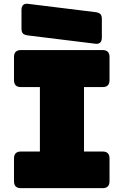

<svg xmlns="http://www.w3.org/2000/svg" viewBox="-20 -981 645 1001"><path d="M89 0Q53 0 53 -36V-155Q53 -191 89 -191H188V-527H89Q53 -527 53 -563V-684Q53 -720 89 -720H515Q551 -720 551 -684V-563Q551 -527 515 -527H418V-191H515Q551 -191 551 -155V-36Q551 0 515 0ZM477 -753 128 -796Q109 -798 100.5 -805.5Q92 -813 92 -832V-928Q92 -965 126 -961L475 -918Q494 -916 502.5 -908.5Q511 -901 511 -882V-786Q511 -749 477 -753Z"/></svg>

Font: Bungee Tint
Style: Regular
Weight: 400
Designer: David Jonathan Ross
Foundry: David Jonathan Ross
Version: Version 2.001